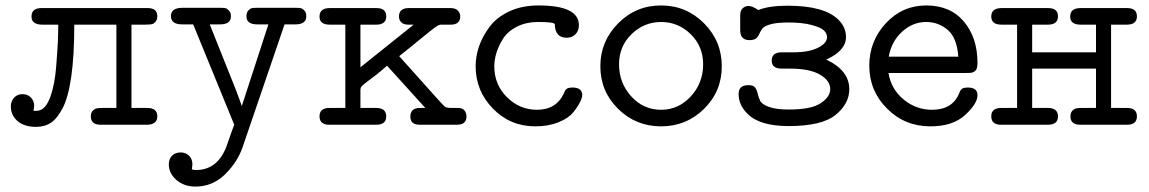

<svg xmlns="http://www.w3.org/2000/svg" viewBox="-20 -460 4236 708"><path d="M20 -67.9Q20 -86.9 32 -99.9Q43.9 -112.8 63 -112.8Q82 -112.8 94 -100.3Q106 -87.9 106 -69.8Q106 -61 103 -51.8Q119.1 -49.8 128.9 -54.2Q151.9 -63 167 -106.9Q182.1 -150.9 187 -212.9Q191.9 -274.9 193.4 -306.9Q194.8 -338.9 194.8 -369.1H136.2Q96.2 -369.1 96.2 -398.9Q96.2 -429.7 131.8 -430.2H524.9Q560.1 -430.2 560.1 -399.9Q560.1 -380.9 543.9 -372.1Q537.1 -369.1 515.1 -369.1H464.8V-62H522.9Q560.1 -62 560.1 -31Q560.1 0 521 0H351.1Q314.9 0 314.9 -30.8Q314.9 -49.8 330.1 -58.1Q336.9 -62 357.9 -62H409.2V-369.1H253.9Q253.9 -255.4 242.9 -178.2Q231.9 -101.1 211.4 -62Q190.9 -22.9 168 -7.6Q145 7.8 112.8 7.8Q69.8 7.8 44.9 -13.4Q20 -34.7 20 -67.9Z M602.5 146Q602.5 126 614.5 114Q626.5 102.1 646.5 102.1Q664.6 102.1 677 114Q689.5 126 689.5 146Q689.5 150.9 688.5 156Q687.5 161.1 687.5 162.1Q687.5 167 702.6 167Q789.6 167 821.3 62Q841.3 4.9 843.8 0L692.4 -370.1H651.4Q610.4 -370.1 610.4 -400.9Q610.4 -430.7 651.4 -431.2H791.5Q803.7 -431.2 810.1 -430.2Q816.4 -429.2 824 -421.6Q831.5 -414.1 831.5 -399.9Q831.5 -370.1 791.5 -370.1H753.4L848.6 -131.8Q864.7 -89.8 871.6 -68.8L969.7 -370.1H928.7Q888.7 -370.1 888.7 -399.9Q888.7 -414.1 896 -421.6Q903.3 -429.2 909.9 -430.2Q916.5 -431.2 928.7 -431.2H1069.3Q1081.5 -431.2 1088.1 -430.2Q1094.7 -429.2 1102.1 -421.6Q1109.4 -414.1 1109.4 -399.9Q1109.4 -370.1 1069.3 -370.1H1029.3L874.5 83Q855.5 138.2 809.6 183.1Q763.7 228 700.7 228Q658.7 228 630.6 203.6Q602.5 179.2 602.5 146Z M1195.3 -62H1253.4V-369.1H1196.3Q1158.2 -369.1 1158.2 -398.9Q1158.2 -429.7 1195.3 -430.2H1368.2Q1404.3 -430.2 1404.3 -399.9Q1404.3 -369.1 1367.2 -369.1H1309.1V-211.9L1505.4 -369.1H1486.3Q1468.3 -369.1 1459.7 -377.7Q1451.2 -386.2 1451.2 -398.9Q1451.2 -429.7 1486.3 -430.2H1642.1Q1659.2 -430.2 1668.2 -421.1Q1677.2 -412.1 1677.2 -399.9Q1677.2 -369.1 1642.1 -369.1H1606.4Q1598.6 -369.1 1586.4 -360.6Q1574.2 -352.1 1531.2 -316.9Q1486.3 -279.8 1452.1 -252.9Q1471.2 -231.9 1516.1 -181.4Q1561 -130.9 1589.1 -99.9Q1617.2 -68.8 1620.1 -66.9Q1626 -62 1643.1 -62H1668.5Q1685.5 -62 1692.9 -52.5Q1700.2 -43 1700.2 -30.8Q1700.2 0 1665 0H1528.3Q1493.2 0 1493.2 -29.8Q1493.2 -62 1528.3 -62H1548.3L1407.2 -217.8Q1386.2 -198.7 1366.2 -183.3Q1346.2 -168 1337.2 -161.4Q1328.1 -154.8 1320.6 -148.4Q1313 -142.1 1311 -137.9Q1309.1 -133.8 1309.1 -127V-62H1366.2Q1404.3 -62 1404.3 -31Q1404.3 0 1367.2 0H1194.3Q1158.2 0 1158.2 -31Q1158.2 -62 1195.3 -62Z M1733.9 -215.8Q1733.9 -252 1746.3 -288.6Q1758.8 -325.2 1784.9 -360.6Q1811 -396 1857.9 -418Q1904.8 -439.9 1965.8 -439.9Q2114.7 -439.9 2114.7 -367.2Q2114.7 -346.2 2101.8 -333.5Q2088.9 -320.8 2069.8 -320.8Q2026.9 -320.8 2025.9 -370.1Q2025.9 -378.9 1965.8 -378.9Q1918.9 -378.9 1884.5 -360.8Q1850.1 -342.8 1833.5 -314.9Q1816.9 -287.1 1809.8 -262.5Q1802.7 -237.8 1802.7 -215.8Q1802.7 -147.9 1849.4 -101.6Q1896 -55.2 1960 -55.2Q2030.8 -55.2 2059.1 -115.2Q2064 -129.4 2071 -133.3Q2078.1 -137.2 2091.8 -137.2Q2127 -137.2 2127 -108.9Q2127 -100.1 2118.9 -83.5Q2110.8 -66.9 2093.5 -45.4Q2076.2 -23.9 2039.1 -9Q2002 5.9 1954.1 5.9Q1861.3 5.9 1797.6 -59.6Q1733.9 -125 1733.9 -215.8Z M2193.8 -215.8Q2193.8 -307.6 2259.3 -373.8Q2324.7 -439.9 2417.7 -439.9Q2510.7 -439.9 2576.2 -374Q2641.6 -308.1 2641.6 -215.8Q2641.6 -123 2576.2 -58.6Q2510.7 5.9 2417.7 5.9Q2324.7 5.9 2259.3 -58.6Q2193.8 -123 2193.8 -215.8ZM2262.7 -223.1Q2262.7 -154.3 2307.6 -104.7Q2352.5 -55.2 2418 -55.2Q2481.9 -55.2 2527.3 -104.5Q2572.8 -153.8 2572.8 -223.1Q2572.8 -289.1 2526.9 -334Q2481 -378.9 2418 -378.9Q2355 -378.9 2308.8 -334Q2262.7 -289.1 2262.7 -223.1Z M2703.6 -113.8Q2703.6 -146 2739.7 -146H2740.7Q2758.8 -146 2765.1 -136.5Q2771.5 -127 2774.2 -114Q2776.9 -101.1 2783.2 -88.1Q2789.6 -75.2 2815.7 -65.7Q2841.8 -56.2 2886.7 -56.2H2890.6Q2971.7 -56.2 3006.6 -79.6Q3041.5 -103 3041.5 -131.8Q3041.5 -162.6 3003.7 -184.8Q2965.8 -207 2892.6 -207H2861.8Q2825.7 -207 2825.7 -237.1Q2825.7 -267.1 2862.8 -267.1H2906.7Q2962.9 -267.1 2996.3 -283.9Q3029.8 -300.8 3029.8 -323.2Q3029.8 -335.4 3019.3 -346.7Q3008.8 -357.9 2974.6 -367.4Q2940.4 -377 2888.7 -377H2884.8Q2844.7 -377 2821.3 -370.4Q2797.9 -363.8 2790.8 -354Q2783.7 -344.2 2779.8 -334.7Q2775.9 -325.2 2768.3 -318.6Q2760.7 -312 2743.7 -312Q2708.5 -312 2709.5 -351.1Q2709.5 -352.1 2709.5 -353V-402.8Q2709.5 -421.9 2719 -429.9Q2728.5 -438 2739.7 -438Q2754.9 -438 2775.9 -422.9Q2815.9 -439 2883.8 -439Q3020 -439 3071.8 -387.2Q3099.6 -359.4 3099.6 -323.2Q3099.6 -273.4 3026.9 -240.2Q3111.8 -200.2 3111.8 -130.9Q3111.8 -77.6 3061.3 -36.4Q3010.7 4.9 2887.7 4.9Q2780.8 4.9 2735.8 -41Q2703.6 -72.8 2703.6 -113.8Z M3185.5 -217.8Q3185.5 -308.6 3246.6 -374.3Q3307.6 -439.9 3395.5 -439.9Q3484.4 -439.9 3534.4 -380.4Q3584.5 -320.8 3584.5 -228Q3584.5 -214.8 3581.5 -207Q3578.6 -199.2 3572 -195.6Q3565.4 -191.9 3560.1 -191.4Q3554.7 -190.9 3544.4 -190.9H3256.3Q3266.1 -130.9 3312.3 -93Q3358.4 -55.2 3416.5 -55.2Q3491.7 -55.2 3516.6 -115.2Q3521.5 -129.4 3528.6 -133.3Q3535.6 -137.2 3549.3 -137.2Q3584.5 -137.2 3584.5 -108.9Q3584.5 -78.1 3539.1 -36.1Q3493.7 5.9 3410.6 5.9Q3316.4 5.9 3251 -59.6Q3185.5 -125 3185.5 -217.8ZM3257.3 -251H3513.7Q3508.8 -320.8 3474.6 -349.9Q3440.4 -378.9 3395.5 -378.9Q3345.7 -378.9 3306.4 -343Q3267.1 -307.1 3257.3 -251Z M3672.4 -62H3730.5V-369.1H3673.3Q3635.3 -369.1 3635.3 -398.9Q3635.3 -429.7 3672.4 -430.2H3845.2Q3881.3 -430.2 3881.3 -399.9Q3881.3 -369.1 3844.2 -369.1H3786.1V-267.1H4021.5V-369.1H3964.4Q3926.3 -369.1 3926.3 -398.9Q3926.3 -429.7 3963.4 -430.2H4136.2Q4172.4 -430.2 4172.4 -399.9Q4172.4 -369.1 4135.3 -369.1H4077.1V-62H4135.3Q4172.4 -62 4172.4 -31Q4172.4 0 4136.2 0H3963.4Q3927.2 0 3927.2 -30.8Q3927.2 -49.8 3942.4 -58.1Q3949.2 -62 3970.2 -62H4021.5V-207H3786.1V-62H3843.3Q3881.3 -62 3881.3 -31Q3881.3 0 3844.2 0H3671.4Q3635.3 0 3635.3 -31Q3635.3 -62 3672.4 -62Z"/></svg>

Font: CMU Typewriter Text Variable Width
Style: Medium
Weight: 500
Version: Version 0.7.0